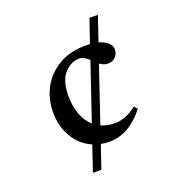

<svg xmlns="http://www.w3.org/2000/svg" viewBox="-123 -773 816 876"><g transform="rotate(-20 285.0 -335.0)"><path d="M180 0 221.5 -123Q167 -146.5 135.2 -199.2Q103.5 -252 103.5 -320.5Q103.5 -385 132.2 -438.8Q161 -492.5 215.8 -525Q270.5 -557.5 349.5 -557.5Q359.5 -557.5 368.5 -557L407 -670H448L407.5 -550.5Q435.5 -543 451.2 -528.5Q467 -514 467 -495.5Q467 -475 453.2 -460Q439.5 -445 416 -445Q404.5 -445 394.8 -449Q385 -453 376.5 -459.5L286 -192Q316 -178.5 352.5 -178.5Q408 -178.5 458.5 -221L472.5 -204.5Q396 -107.5 301 -107.5Q279 -107.5 259 -111.5L221 0ZM195 -368Q195 -315.5 210 -276.5Q225 -237.5 252.5 -213.5L345.5 -488Q335 -497.5 323.8 -504.5Q312.5 -511.5 298 -511.5Q259.5 -511.5 227.2 -476.8Q195 -442 195 -368Z"/></g></svg>

Font: Newsreader Text Medium
Style: Regular
Weight: 500
Designer: Hugues Gentile
Foundry: Production Type
Version: Version 1.001